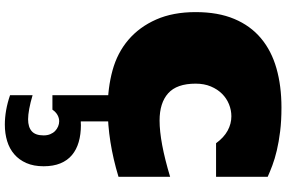

<svg xmlns="http://www.w3.org/2000/svg" viewBox="-214 -532 1178 790"><g transform="rotate(90 375.0 -137.0)"><path d="M537.1 272.5Q537.1 257.3 532.2 245.4Q527.3 233.4 519 225.3Q510.7 217.3 500.2 212.9Q489.7 208.5 479 208.5Q465.8 208.5 453.4 215.3Q440.9 222.2 431.2 236.3H371.6V-5.9H479.5V119.6H484.9Q487.3 119.6 489.7 119.4Q492.2 119.1 494.6 119.1Q533.2 119.1 564.5 128.2Q595.7 137.2 617.9 155.8Q640.1 174.3 652.1 203.4Q664.1 232.4 664.1 272.5Q664.1 313.5 650.9 343.5Q637.7 373.5 614.7 393.3Q591.8 413.1 560.5 422.6Q529.3 432.1 492.7 432.1Q464.4 432.1 433.6 426.8Q402.8 421.4 371.6 410.6V317.9Q402.3 327.1 428 331.8Q453.6 336.4 470.7 336.4Q502.9 336.4 520 321.3Q537.1 306.2 537.1 272.5ZM324.2 -353Q324.2 -275.4 363.8 -240Q403.3 -204.6 476.1 -204.6Q519 -204.6 576.9 -215.3Q634.8 -226.1 707.5 -248V-35.6Q561 8.8 425.8 8.8Q341.8 8.8 269.5 -11Q197.3 -30.8 144 -76.2Q90.8 -121.6 60.3 -190.7Q29.8 -259.8 29.8 -353Q29.8 -445.3 57.9 -512Q85.9 -578.6 137.5 -621.8Q189 -665 261.2 -685.5Q333.5 -706.1 422.4 -706.1Q476.6 -706.1 520.3 -700.7Q564 -695.3 598.9 -687Q633.8 -678.7 660.4 -668.7Q687 -658.7 707.5 -649.4V-437H569.3Q545.9 -469.2 517.6 -484.6Q489.3 -500 458.5 -500Q433.1 -500 408.9 -490.2Q384.8 -480.5 366 -461.7Q347.2 -442.9 335.7 -415.5Q324.2 -388.2 324.2 -353Z"/></g></svg>

Font: Holtwood One SC
Style: Regular
Weight: 400
Version: Version 1.000